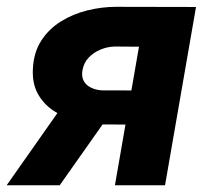

<svg xmlns="http://www.w3.org/2000/svg" viewBox="-54 -549 619 569"><path d="M152.8 -266.1H310.5L123 0H-34.2ZM290.5 -528.8 526.9 -528.3 435.1 0H286.6L357.9 -410.6L286.1 -411.1Q264.6 -410.6 244.4 -402.3Q224.1 -394 209.2 -378.7Q194.3 -363.3 190.4 -340.8Q187 -321.8 194.3 -308.8Q201.7 -295.9 216.1 -289.1Q230.5 -282.2 247.6 -281.2L393.6 -280.8L375.5 -179.7L246.1 -180.2Q209 -180.7 172.1 -190.7Q135.3 -200.7 105.2 -220.5Q75.2 -240.2 58.1 -271.2Q41 -302.2 43.5 -345.7Q45.9 -394 68.4 -428.7Q90.8 -463.4 126.7 -485.6Q162.6 -507.8 205.3 -518.3Q248 -528.8 290.5 -528.8Z"/></svg>

Font: Roboto ExtraBold
Style: Italic
Weight: 800
Designer: Christian Robertson
Foundry: Google
Version: Version 3.009; 2024